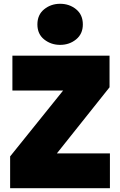

<svg xmlns="http://www.w3.org/2000/svg" viewBox="-20 -994 632 1014"><path d="M33.5 0V-168L313.5 -516H45.5V-700H558.5V-533L280.5 -184H560.5V0ZM297.5 -757Q249.5 -757 213.5 -785.5Q177.5 -814 177.5 -865Q177.5 -916 213.2 -945Q249 -974 297.5 -974Q346.5 -974 382 -945Q417.5 -916 417.5 -865Q417.5 -815 382 -786Q346.5 -757 297.5 -757Z"/></svg>

Font: Geologica Black
Style: Regular
Weight: 900
Designer: Sindre Bremnes, Frode Helland
Foundry: Monokrom Skriftforlag AS
Version: Version 1.010;gftools[0.9.28]